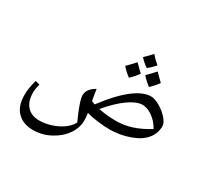

<svg xmlns="http://www.w3.org/2000/svg" viewBox="-210 -1014 1709 1632"><g transform="rotate(30 644.5 -198.5)"><path d="M293 339.8Q192.4 339.8 136.2 282Q80.1 224.1 80.1 119.1Q80.1 82.5 84.2 54.9Q88.4 27.3 103 -33.2L146 -22.9Q132.8 27.3 132.8 61Q132.8 147.9 176 195.6Q219.2 243.2 295.9 243.2Q352.1 243.2 411.9 224.1Q471.7 205.1 519 170.9Q566.4 136.7 585.9 96.2Q508.8 -72.8 508.8 -128.9Q508.8 -190.4 585.9 -233.9Q594.2 -172.4 604 -124Q609.9 -121.1 637.2 -110.8Q745.6 -256.8 843.5 -333.5Q941.4 -410.2 1021 -410.2Q1057.1 -410.2 1108.4 -380.1Q1159.7 -350.1 1194.3 -309.6Q1229 -269 1229 -238.8Q1229 -166.5 1183.1 -111.3Q1137.2 -56.2 1044.4 -23.2Q951.7 9.8 850.1 9.8Q802.2 9.8 736.6 1.7Q670.9 -6.3 624 -20Q629.9 23.4 629.9 51.8Q629.9 122.6 584.7 188.5Q539.6 254.4 459.5 297.1Q379.4 339.8 293 339.8ZM992.2 -312Q936 -312 857.4 -256.6Q778.8 -201.2 690.9 -97.2Q772.9 -80.1 861.8 -80.1Q943.8 -80.1 1020.8 -105.7Q1097.7 -131.3 1175.8 -180.2Q1142.6 -240.2 1091.6 -276.1Q1040.5 -312 992.2 -312ZM934.1 -665Q887.2 -614.7 866.2 -600.1Q823.2 -629.4 792 -665Q818.4 -688.5 862.3 -736.8Q875.5 -719.2 898.2 -697.3Q920.9 -675.3 934.1 -665ZM846.2 -533.2Q819.8 -494.6 775.9 -453.1Q728.5 -489.3 698.2 -524.9Q718.8 -543.5 773.9 -604Q781.7 -595.7 846.2 -533.2ZM1033.2 -549.8Q1006.8 -511.2 962.9 -469.7Q917 -504.9 885.3 -542Q905.8 -560.5 960.9 -621.1Q971.7 -609.4 1033.2 -549.8Z"/></g></svg>

Font: Droid Arabic Naskh Colored
Style: Regular
Weight: 400
Designer: Pascal Zoghbi
Foundry: Ascender Corporation
Version: Version 1.00